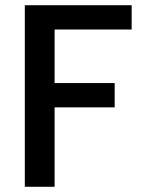

<svg xmlns="http://www.w3.org/2000/svg" viewBox="-20 -715 555 735"><path d="M75 -695H484V-602H189V-397H419V-304H189V0H75Z"/></svg>

Font: Parkinsans Light Medium
Style: Regular
Weight: 500
Version: Version 1.000